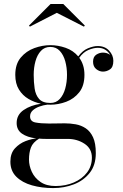

<svg xmlns="http://www.w3.org/2000/svg" viewBox="-20 -700 627 980"><path d="M270 -634.5 132.5 -564 128 -569.5 238 -679.5H303L413 -569.5L408.5 -564ZM65 -72Q65 -114 100.8 -138.5Q136.5 -163 189 -170.5Q155.5 -177.5 125.5 -195Q95.5 -212.5 76.8 -242.8Q58 -273 58 -318Q58 -373 86 -406.2Q114 -439.5 155.2 -454.5Q196.5 -469.5 237 -469.5Q276 -469.5 314.8 -456Q353.5 -442.5 379.5 -412Q401 -442 429 -453.5Q457 -465 478.5 -465Q515.5 -465 537 -441.5Q558.5 -418 558.5 -389.5Q558.5 -357.5 541.5 -346Q524.5 -334.5 505.5 -334.5Q487 -334.5 471 -347.5Q455 -360.5 455 -385Q455 -410 471.2 -420.8Q487.5 -431.5 505.5 -431.5Q526.5 -431.5 542 -420Q534 -435 518.2 -445.5Q502.5 -456 479 -456Q458 -456 431.5 -445Q405 -434 384.5 -405Q397 -388.5 404 -366.8Q411 -345 411 -318Q411 -262.5 384.5 -229Q358 -195.5 317.8 -180.5Q277.5 -165.5 237 -165.5Q229.5 -165.5 222 -166Q201.5 -163.5 181.2 -156.2Q161 -149 147.2 -136.5Q133.5 -124 133.5 -106Q133.5 -80 161.2 -74.8Q189 -69.5 230 -69.5Q256.5 -69.5 272.8 -70Q289 -70.5 310 -70.5Q338.5 -70.5 366.5 -65.5Q394.5 -60.5 417.8 -45Q441 -29.5 455 0.8Q469 31 469 82Q469 143 438 182.2Q407 221.5 357.5 240.8Q308 260 251.5 260Q193 260 143.2 246Q93.5 232 63.2 202Q33 172 33 125Q33 82.5 56.2 57.2Q79.5 32 110.5 20.2Q141.5 8.5 165.5 6.5Q119 1 92 -18Q65 -37 65 -72ZM152 -318Q152 -281 156.8 -248.2Q161.5 -215.5 179.5 -195Q197.5 -174.5 237 -174.5Q266.5 -174.5 285.2 -195Q304 -215.5 313 -248.2Q322 -281 322 -318Q322 -355 313 -387.5Q304 -420 285.2 -440.2Q266.5 -460.5 237 -460.5Q207.5 -460.5 188.8 -440.2Q170 -420 161 -387.5Q152 -355 152 -318ZM128 114.5Q128 146 142.5 177.2Q157 208.5 187 229Q217 249.5 263.5 249.5Q315 249.5 357.2 231.2Q399.5 213 424.2 180.5Q449 148 449 104.5Q449 58.5 411.5 33.8Q374 9 325 9H213.5Q195.5 9 179.5 7.5Q147.5 27 137.8 53.2Q128 79.5 128 114.5Z"/></svg>

Font: Bodoni* 24pt
Style: Regular
Weight: 400
Version: Version 2.3